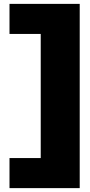

<svg xmlns="http://www.w3.org/2000/svg" viewBox="-20 -760 462 990"><path d="M29 55H190V-585H29V-740H391V210H29Z"/></svg>

Font: Georama Extended Black
Style: Regular
Weight: 900
Width: 7
Designer: Jean-Baptiste Levee
Foundry: Production Type
Version: Version 1.000